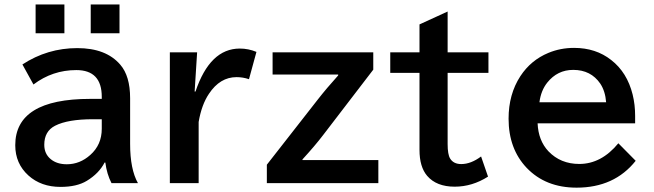

<svg xmlns="http://www.w3.org/2000/svg" viewBox="-20 -801 2951 866"><path d="M140.6 -780.8H270.5V-650.9H140.6ZM389.2 -780.8H519V-650.9H389.2ZM439 -355V-364.3Q439 -484.9 324.2 -484.9Q216.8 -484.9 130.9 -419.9L81.1 -510.3Q193.8 -584 328.6 -584Q458.5 -584 522.5 -509.3Q566.9 -458 566.9 -357.9V-151.9Q566.9 -37.6 602.1 24.9H482.9Q461.9 -15.6 455.1 -67.9H451.7Q426.8 -19 371.6 14.6Q326.7 42 252.9 42Q165.5 42 108.4 -9.3Q48.8 -63 48.8 -146Q48.8 -355 386.7 -355ZM439 -263.2H399.9Q285.6 -263.2 228.5 -233.9Q179.7 -209 179.7 -147.9Q179.7 -106.9 209 -83Q236.8 -60.1 281.2 -60.1Q340.3 -60.1 387.2 -102.1Q439 -147.9 439 -220.2Z M857.9 -388.2H861.8Q926.8 -582 1061.5 -582Q1100.6 -582 1136.7 -566.9L1103 -443.8Q1075.7 -453.1 1046.9 -453.1Q972.2 -453.1 922.4 -377.9Q889.2 -328.6 876 -251V24.9H746.1V-564.9H869.1Z M1209.5 -564.9H1663.6V-486.8L1437.5 -191.9Q1401.9 -145 1344.2 -82V-79.1H1686.5V24.9H1183.6V-58.1L1412.6 -351.1Q1452.1 -401.9 1505.4 -460.9V-464.8H1209.5Z M1999 -749V-564.9H2183.1V-472.2H1999V-151.4Q1999 -104 2010.3 -85.9Q2025.4 -61 2060.5 -61Q2104 -61 2149.9 -95.2L2181.2 -4.4Q2109.9 41 2030.8 41Q1948.7 41 1906.7 -7.8Q1872.1 -48.3 1872.1 -125V-472.2H1740.2V-564.9H1872.1V-690.9Z M2844.7 -244.6H2404.8Q2408.2 -167 2453.6 -118.7Q2508.3 -61.5 2592.8 -61.5Q2692.4 -61.5 2769 -154.8L2847.2 -75.7Q2751 45.4 2580.6 45.4Q2440.9 45.4 2355.5 -43.9Q2273.9 -129.9 2273.9 -265.6Q2273.9 -376 2327.1 -457.5Q2374.5 -529.8 2453.6 -562.5Q2507.8 -585 2569.3 -585Q2667.5 -585 2736.8 -530.3Q2808.6 -474.6 2833.5 -374.5Q2844.7 -329.1 2844.7 -278.8ZM2713.9 -339.8Q2710 -390.1 2687.5 -423.8Q2645 -485.8 2565.4 -485.8Q2494.1 -485.8 2448.2 -428.2Q2419.9 -392.6 2413.1 -339.8Z"/></svg>

Font: FORM UDPGothic
Style: Bold
Weight: 700
Foundry: Pronama LLC
Version: Version 1.051